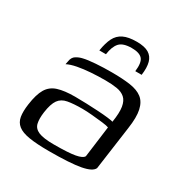

<svg xmlns="http://www.w3.org/2000/svg" viewBox="-138 -675 759 792"><g transform="rotate(30 241.5 -279.0)"><path d="M200.9 6.7Q142.2 6.7 106.2 0.7Q70.2 -5.2 52.3 -19.5Q34.4 -33.7 30.3 -57.7Q26.3 -81.7 31.3 -117.2Q38.3 -168.2 54.3 -195.1Q70.3 -222 101.3 -231.8Q132.3 -241.7 182.9 -241.7Q208.2 -241.7 237.5 -240.6Q266.8 -239.5 294.1 -237.9Q321.4 -236.3 341.1 -233.9Q360.8 -231.5 367.6 -229.3Q375 -275.2 370.6 -302.1Q366.1 -328.9 351.4 -341.8Q336.7 -354.8 312.8 -358.8Q288.9 -362.7 257.5 -362.7Q223.9 -362.7 189.8 -360.4Q155.6 -358 127.2 -352.6Q98.7 -347.1 81.3 -338L84.3 -353Q87.1 -373.6 101.2 -382.3Q115.3 -391 130.7 -394.3Q150.7 -399.3 188 -402Q225.3 -404.7 264.6 -404.5Q315.6 -404.5 351.9 -399.2Q388.2 -393.9 409.5 -377.4Q430.8 -360.9 438.1 -327.8Q445.5 -294.8 437.2 -238.5L408.5 -31.9Q399.8 -11.7 351.3 -2.5Q302.7 6.7 200.9 6.7ZM205.3 -27.1Q274 -27.1 305.7 -32.9Q337.5 -38.7 343.9 -51.4L363.3 -199.7Q355.3 -203.2 331.7 -206Q308.2 -208.9 281 -211.2Q253.9 -213.6 234.6 -213.6Q191.9 -213.6 164.8 -208.6Q137.6 -203.6 123.6 -184Q109.6 -164.3 103.6 -121.6Q99.1 -89 104 -68Q108.8 -46.9 131.9 -37Q154.9 -27.1 205.3 -27.1ZM290.1 -565.4Q327.3 -565.4 347.3 -553.4Q367.2 -541.4 373.7 -517.6Q380.2 -493.7 375.2 -457H344.9Q350.2 -500.5 336 -516.5Q321.8 -532.5 285.3 -532.5Q243.8 -532.5 227 -513.8Q210.2 -495 205.2 -457H173.7Q179.7 -495 191.6 -518.7Q203.5 -542.4 227 -553.9Q250.4 -565.4 290.1 -565.4Z"/></g></svg>

Font: Genos Thin
Style: Italic
Weight: 100
Italic angle: -8°
Designer: Robert E. Leuschke
Foundry: Robert E. Leuschke
Version: Version 1.010